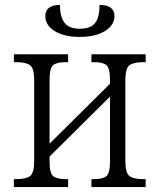

<svg xmlns="http://www.w3.org/2000/svg" viewBox="-20 -755 644 775"><path d="M36 0V-32H47Q84 -32 101 -44Q118 -56 118 -106V-430Q118 -480 101 -492Q84 -504 47 -504H36V-536H255V-504H244Q209 -504 194.5 -492Q180 -480 180 -431V-175L424 -417V-431Q424 -480 409.5 -492Q395 -504 360 -504H349V-536H568V-504H557Q520 -504 503 -492Q486 -480 486 -430V-106Q486 -56 503 -44Q520 -32 557 -32H568V0H349V-32H360Q395 -32 409.5 -44Q424 -56 424 -105V-365L180 -123V-105Q180 -56 194.5 -44Q209 -32 244 -32H255V0ZM302 -606Q239 -606 201 -629.5Q163 -653 163 -690Q163 -735 222 -735Q222 -687 240.5 -663Q259 -639 302 -639Q347 -639 364.5 -663Q382 -687 382 -735Q442 -735 442 -690Q442 -654 404 -630Q366 -606 302 -606Z"/></svg>

Font: Noto Serif SemiCondensed Light
Style: Regular
Weight: 300
Width: 4
Designer: Monotype Design Team
Foundry: Monotype Imaging Inc.
Version: Version 2.013